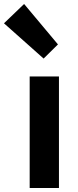

<svg xmlns="http://www.w3.org/2000/svg" viewBox="-70 -944 394 964"><path d="M79 0H226V-560H79ZM149 -650 221 -721 51 -924 -50 -827Z"/></svg>

Font: Noto Sans TC
Style: Bold
Weight: 700
Designer: Ryoko NISHIZUKA 西塚涼子 (kana, bopomofo & ideographs); Paul D. Hunt (Latin, Greek & Cyrillic); Sandoll Communications 산돌커뮤니
Foundry: Adobe
Version: Version 2.004;hotconv 1.0.118;makeotfexe 2.5.65603